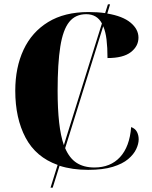

<svg xmlns="http://www.w3.org/2000/svg" viewBox="-20 -780 705 893"><path d="M215 93 248 -13Q147 -49 99 -139.5Q51 -230 51 -358Q51 -466 89.5 -548.5Q128 -631 204 -677.5Q280 -724 392 -724Q434 -724 469 -719L482 -760H492L479 -717Q551 -705 587.5 -674.5Q624 -644 624 -605Q624 -565 588.5 -537.5Q553 -510 480 -510Q480 -559 475.5 -596Q471 -633 460 -658L283 -91Q303 -44 336.5 -22.5Q370 -1 419 -1Q494 -1 538.5 -49.5Q583 -98 590 -189Q609 -182 617 -166.5Q625 -151 625 -132Q625 -111 613.5 -86.5Q602 -62 576 -40Q550 -18 504.5 -4Q459 10 390 10Q316 10 257 -9L225 93ZM248 -358Q248 -274 255 -211Q262 -148 277 -105L454 -671Q431 -714 381 -714Q331 -714 302 -678Q273 -642 260.5 -563.5Q248 -485 248 -358Z"/></svg>

Font: Noto Serif Display SemiCondensed Black
Style: Regular
Weight: 900
Width: 4
Designer: Monotype Design Team
Foundry: Monotype Imaging Inc.
Version: Version 2.009